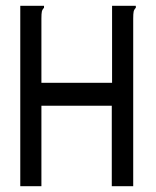

<svg xmlns="http://www.w3.org/2000/svg" viewBox="-20 -643 540 663"><path d="M449 -616Q443 -610 441.5 -603Q440 -596 440 -579V0H366V-278H123V0H50V-623H132V-616Q126 -610 124.5 -603Q123 -596 123 -579V-357H367V-623H449Z"/></svg>

Font: Vazir Code FD
Style: Code-FD
Weight: 400
Foundry: DejaVu fonts team - Redesigned by Saber Rastikerdar
Version: Version 1.1.2